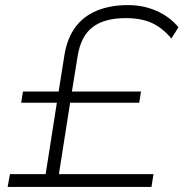

<svg xmlns="http://www.w3.org/2000/svg" viewBox="-20 -733 720 753"><path d="M10 0 19 -50H159L203 -330H63L70 -374H210L233 -519Q244 -584 276 -627Q308 -670 360.5 -691.5Q413 -713 482 -713Q542 -713 593.5 -690.5Q645 -668 680 -626L652 -582Q618 -623 576.5 -642.5Q535 -662 473 -662Q391 -662 344.5 -627.5Q298 -593 285 -516L262 -374H533L526 -330H255L211 -50H582L574 0Z"/></svg>

Font: Nunito Sans 7pt SemiExpanded ExtraLight
Style: Italic
Weight: 250
Width: 6
Italic angle: -9°
Designer: Vernon Adams
Foundry: Vernon Adams
Version: Version 3.101;gftools[0.9.27]